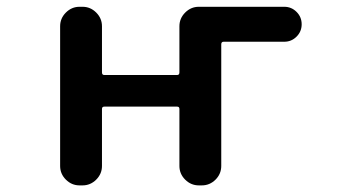

<svg xmlns="http://www.w3.org/2000/svg" viewBox="-20 -568 1040 569"><path d="M569.3 -18.6Q545.9 -18.6 528.8 -35.6Q511.7 -52.7 511.7 -76.2V-245.1Q511.7 -252 504.9 -252H289.1Q282.2 -252 282.2 -245.1V-76.2Q282.2 -52.7 265.1 -35.6Q248 -18.6 224.6 -18.6H215.8Q192.4 -18.6 175.3 -35.6Q158.2 -52.7 158.2 -76.2V-490.2Q158.2 -513.7 175.3 -530.8Q192.4 -547.9 215.8 -547.9H224.6Q248 -547.9 265.1 -530.8Q282.2 -513.7 282.2 -490.2V-353.5Q282.2 -345.7 289.1 -345.7H504.9Q511.7 -345.7 511.7 -353.5V-490.2Q511.7 -513.7 528.8 -530.8Q545.9 -547.9 569.3 -547.9H822.3Q843.8 -547.9 858.9 -532.7Q874 -517.6 874 -496.1Q874 -474.6 858.9 -459.5Q843.8 -444.3 822.3 -444.3H642.6Q635.7 -444.3 635.7 -436.5V-76.2Q635.7 -52.7 618.7 -35.6Q601.6 -18.6 578.1 -18.6Z"/></svg>

Font: Rounded Mgen+ 1mn medium
Style: Regular
Weight: 500
Designer: [Source Han Sans]
Ryoko NISHIZUKA  (kana & ideographs); Paul D. Hunt (Latin, Greek & Cyrillic); Wenlong ZHANG  (bopomofo
Version: Version 1.059.20150602